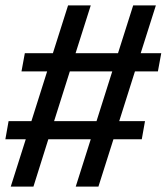

<svg xmlns="http://www.w3.org/2000/svg" viewBox="-25 -695 620 715"><path d="M257 0 313 -176.5H155L99.5 0H15L71 -176.5H-5L7 -244H92L150.5 -429H55L67.5 -497H172L228.5 -675H313L256.5 -497H414.5L471 -675H555.5L499 -497H575.5L563 -429H477.5L419 -244H515L503 -176.5H397.5L341.5 0ZM176.5 -244H334.5L393 -429H235Z"/></svg>

Font: Anybody Medium
Style: Italic
Weight: 500
Italic angle: -10°
Designer: Tyler Finck
Foundry: Etcetera Type Company
Version: Version 1.010; ttfautohint (v1.8.3) -l 8 -r 50 -G 200 -x 14 